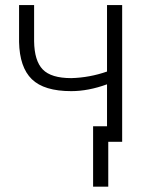

<svg xmlns="http://www.w3.org/2000/svg" viewBox="-20 -548 572 742"><path d="M53.7 0ZM452.1 0H393.6V-222.2Q321.3 -195.8 255.4 -195.8Q150.4 -195.8 103 -241.9Q55.7 -288.1 53.7 -385.7V-528.3H111.8V-388.7Q112.8 -313 145.3 -279.5Q177.7 -246.1 255.4 -246.1Q326.2 -248 393.6 -271.5V-528.3H452.1ZM398.4 173.3H339.8V-60.1H398.4Z"/></svg>

Font: Roboto Light
Style: Regular
Weight: 300
Designer: Google
Version: Version 2.134; 2016; ttfautohint (v1.6)